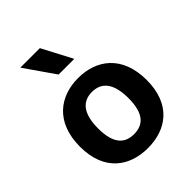

<svg xmlns="http://www.w3.org/2000/svg" viewBox="-231 -944 1082 1082"><g transform="rotate(-45 310.0 -403.0)"><path d="M576 -264.5C576 -460 455 -546 310 -546C165.5 -546 44 -460 44 -264.5C44 -69.5 165.5 12 310 12C455 12 576 -69.5 576 -264.5ZM431 -265C431 -138 379.5 -99 310 -99C240.5 -99 189 -138 189 -265C189 -392 240.5 -435.5 310 -435.5C379.5 -435.5 431 -392 431 -265ZM371.5 -637.5 277 -817.5H121.5L246.5 -637.5Z"/></g></svg>

Font: Monaspace Neon
Style: Bold
Weight: 700
Designer: Riley Cran & the Lettermatic Team
Foundry: Lettermatic
Version: Version 1.200 (Monaspace Neon)